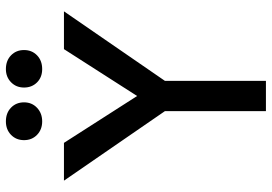

<svg xmlns="http://www.w3.org/2000/svg" viewBox="-152 -748 900 635"><g transform="rotate(-90 297.5 -430.0)"><path d="M578 -668 348 -334V0H248V-334L18 -668H143L298 -426L453 -668ZM152 -800Q152 -826 169.5 -843Q187 -860 214 -860Q242 -860 259.5 -843Q277 -826 277 -800Q277 -774 259 -757Q241 -740 214 -740Q187 -740 169.5 -757Q152 -774 152 -800ZM326 -800Q326 -826 343.5 -843Q361 -860 387 -860Q415 -860 432.5 -843Q450 -826 450 -800Q450 -774 432.5 -757Q415 -740 387 -740Q360 -740 343 -757Q326 -774 326 -800Z"/></g></svg>

Font: Madhuban
Style: Regular
Weight: 400
Designer: jaikishan Patel
Foundry: MagicType
Version: Version 1.000